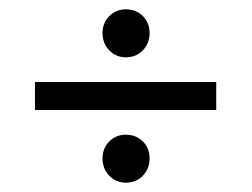

<svg xmlns="http://www.w3.org/2000/svg" viewBox="-20 -497 540 412"><path d="M55 -261V-321H444V-261ZM250 -105Q229 -105 214.5 -120Q200 -135 200 -157Q200 -179 214.5 -193.5Q229 -208 250 -208Q272 -208 286.5 -193.5Q301 -179 301 -157Q301 -135 286.5 -120Q272 -105 250 -105ZM250 -374Q229 -374 214.5 -389Q200 -404 200 -426Q200 -448 214.5 -462.5Q229 -477 250 -477Q272 -477 286.5 -462.5Q301 -448 301 -426Q301 -404 286.5 -389Q272 -374 250 -374Z"/></svg>

Font: DM Sans 18pt Light
Style: Regular
Weight: 300
Designer: Colophon Foundry, Jonny Pinhorn
Foundry: Colophon Foundry
Version: Version 4.004;gftools[0.9.30]